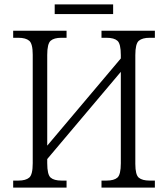

<svg xmlns="http://www.w3.org/2000/svg" viewBox="-20 -854 765 874"><path d="M40 0V-32H64Q97 -32 113 -45.5Q129 -59 129 -111V-605Q129 -655 113 -668.5Q97 -682 64 -682H40V-714H283V-682H259Q226 -682 210.5 -668.5Q195 -655 195 -604V-191L530 -588V-603Q530 -655 514.5 -668.5Q499 -682 465 -682H442V-714H685V-682H661Q628 -682 612 -668.5Q596 -655 596 -603V-108Q596 -58 612 -45Q628 -32 661 -32H685V0H442V-32H465Q499 -32 514.5 -45.5Q530 -59 530 -111V-527L195 -130V-111Q195 -59 210.5 -45.5Q226 -32 260 -32H283V0ZM229 -790V-834H495V-790Z"/></svg>

Font: Noto Serif SemiCondensed Light
Style: Regular
Weight: 300
Width: 4
Designer: Monotype Design Team
Foundry: Monotype Imaging Inc.
Version: Version 2.013